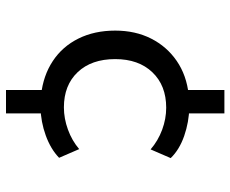

<svg xmlns="http://www.w3.org/2000/svg" viewBox="-84 -569 768 640"><g transform="rotate(90 300.0 -249.0)"><path d="M280 115V-25L296 -2Q232 -9 183.5 -41Q135 -73 108.5 -126.5Q82 -180 82 -249Q82 -316 108.5 -368.5Q135 -421 183 -454Q231 -487 296 -494L280 -467V-613H358V-472L338 -496Q387 -495 433 -479Q479 -463 507 -434L478 -367Q449 -392 412.5 -405.5Q376 -419 339 -419Q265 -419 221 -373Q177 -327 177 -249Q177 -170 220.5 -124Q264 -78 338 -78Q375 -78 412 -91.5Q449 -105 477 -129L506 -62Q477 -34 431.5 -17.5Q386 -1 338 0L358 -21V115Z"/></g></svg>

Font: Nunito Sans 12pt ExtraLight 10pt Medium
Style: Regular
Weight: 500
Version: Version 3.101;gftools[0.9.27]